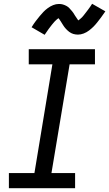

<svg xmlns="http://www.w3.org/2000/svg" viewBox="-20 -995 577 1015"><path d="M27 0V-80H162L257 -655H132V-735H482V-655H348L252 -80H377V0ZM216 -811 147 -851Q158 -869 169 -883.5Q180 -898 190 -910Q200 -922 209.5 -932Q219 -942 232.5 -952Q246 -962 261 -968Q276 -974 291 -974Q297 -974 302 -973.5Q307 -973 312 -971.5Q317 -970 322 -968Q327 -966 331.5 -963.5Q336 -961 340 -958Q344 -955 347 -951.5Q350 -948 354 -943.5Q358 -939 361.5 -935Q365 -931 367.5 -927Q370 -923 372.5 -919Q375 -915 377.5 -911Q380 -907 383 -903Q386 -899 389 -894Q392 -889 394 -887Q397 -889 403.5 -894.5Q410 -900 413.5 -903.5Q417 -907 420.5 -911.5Q424 -916 428 -921Q432 -926 436.5 -932Q441 -938 446 -944.5Q451 -951 456.5 -959Q462 -967 467 -975L537 -935Q525 -917 514 -902.5Q503 -888 493.5 -876Q484 -864 474 -854Q464 -844 451 -834Q438 -824 422.5 -818Q407 -812 392 -812Q386 -812 379.5 -813Q373 -814 367.5 -815.5Q362 -817 356.5 -820Q351 -823 346 -826.5Q341 -830 337 -834Q333 -838 328.5 -842.5Q324 -847 320.5 -852Q317 -857 314 -861.5Q311 -866 308 -871Q305 -876 301.5 -881.5Q298 -887 294.5 -892Q291 -897 289 -899Q286 -897 279.5 -891.5Q273 -886 270 -882.5Q267 -879 263 -874.5Q259 -870 255 -865Q251 -860 246.5 -854Q242 -848 237 -841.5Q232 -835 227 -827Q222 -819 216 -811Z"/></svg>

Font: Iosevka Slab Medium
Style: Italic
Weight: 500
Italic angle: -9°
Monospace: yes
Designer: Belleve Invis
Foundry: Belleve Invis
Version: Version 11.1.0; ttfautohint (v1.8.3)